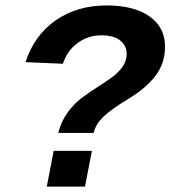

<svg xmlns="http://www.w3.org/2000/svg" viewBox="-20 -689 640 709"><path d="M325.7 -198.2H195.3Q202.6 -227.1 215.1 -250Q227.5 -272.9 244.9 -292.7Q262.2 -312.5 283.7 -328.9Q305.2 -345.2 369.1 -386.7Q410.2 -412.6 429 -437.5Q447.8 -462.4 447.8 -490.7Q447.8 -520 424.1 -539.3Q400.4 -558.6 354.5 -558.6Q305.2 -558.6 266.4 -530Q227.5 -501.5 212.4 -453.6L74.2 -459.5Q106.4 -558.6 185.5 -613.8Q264.6 -668.9 374 -668.9Q474.1 -668.9 531.7 -628.7Q589.4 -588.4 589.4 -516.6Q589.4 -456.1 554.7 -409.9Q520 -363.8 454.6 -324.2Q392.1 -286.6 362.8 -258.8Q333.5 -231 325.7 -198.2ZM152.8 0 178.2 -131.8H319.3L293.9 0Z"/></svg>

Font: Cousine
Style: Bold Italic
Weight: 700
Italic angle: -12°
Monospace: yes
Designer: Steve Matteson
Foundry: Ascender Corporation
Version: Version 1.20